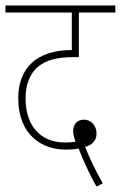

<svg xmlns="http://www.w3.org/2000/svg" viewBox="-20 -642 444 706"><path d="M335 44 358 32C334 -9 310 -59 293 -102C318 -108 335 -125 335 -151C335 -180 315 -202 288 -202C264 -202 249 -184 249 -162C249 -146 253 -133 258 -121C245 -119 233 -118 220 -118C125 -118 74 -183 74 -281C74 -332 90 -370 118 -395C148 -421 189 -432 253 -432H270V-596H404V-622H0V-596H244V-458C181 -458 131 -442 97 -411C66 -382 47 -339 47 -281C47 -142 139 -92 220 -92C242 -92 256 -93 269 -96C283 -59 313 7 335 44Z"/></svg>

Font: Noto Sans Condensed Thin
Style: Italic
Weight: 100
Width: 3
Italic angle: -12°
Designer: Monotype Design Team
Foundry: Monotype Imaging Inc.
Version: Version 2.013